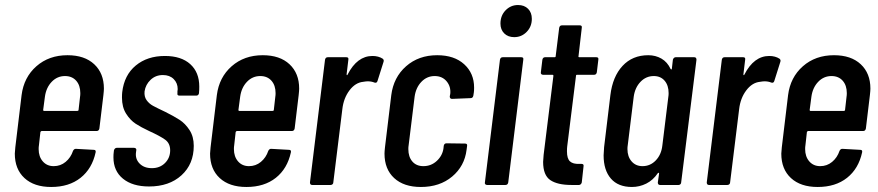

<svg xmlns="http://www.w3.org/2000/svg" viewBox="-20 -737 3499 765"><path d="M365 -215H146Q143 -215 141 -211L135 -157Q134 -152 134 -143Q134 -113 150.5 -94Q167 -75 194 -75Q221 -75 241.5 -92Q262 -109 271 -136Q275 -144 282 -144L354 -140Q359 -140 360.5 -137Q362 -134 361 -130Q347 -65 301 -28.5Q255 8 184 8Q116 8 77.5 -27.5Q39 -63 39 -125Q39 -132 41 -150L66 -358Q75 -429 125 -473Q175 -517 249 -517Q317 -517 355.5 -481Q394 -445 394 -384Q394 -376 392 -358L376 -225Q374 -215 365 -215ZM159 -352 152 -299Q152 -295 156 -295H288Q290 -295 291.5 -296Q293 -297 293 -299L299 -352Q300 -357 300 -366Q300 -397 283.5 -415.5Q267 -434 239 -434Q208 -434 186 -411Q164 -388 159 -352Z M432 -110Q432 -123 433 -129L434 -138Q435 -142 438 -145Q441 -148 445 -148H514Q519 -148 521.5 -145Q524 -142 523 -138L522 -131Q518 -104 536 -85.5Q554 -67 585 -67Q617 -67 637.5 -87.5Q658 -108 658 -138Q658 -166 638 -180.5Q618 -195 574 -215Q542 -230 520.5 -244Q499 -258 482.5 -284Q466 -310 466 -348Q466 -362 467 -370Q475 -438 521 -476Q567 -514 637 -514Q702 -514 738 -481.5Q774 -449 774 -392Q774 -377 773 -369V-366Q771 -356 762 -356H695Q685 -356 687 -366V-373L688 -382Q688 -406 672 -422Q656 -438 629 -438Q600 -438 580 -419Q560 -400 556 -373Q554 -352 564 -338Q574 -324 589.5 -315.5Q605 -307 639 -291Q673 -274 695.5 -259.5Q718 -245 735 -219Q752 -193 752 -156Q752 -83 703 -38.5Q654 6 574 6Q508 6 470 -25Q432 -56 432 -110Z M1143 -215H924Q921 -215 919 -211L913 -157Q912 -152 912 -143Q912 -113 928.5 -94Q945 -75 972 -75Q999 -75 1019.5 -92Q1040 -109 1049 -136Q1053 -144 1060 -144L1132 -140Q1137 -140 1138.5 -137Q1140 -134 1139 -130Q1125 -65 1079 -28.5Q1033 8 962 8Q894 8 855.5 -27.5Q817 -63 817 -125Q817 -132 819 -150L844 -358Q853 -429 903 -473Q953 -517 1027 -517Q1095 -517 1133.5 -481Q1172 -445 1172 -384Q1172 -376 1170 -358L1154 -225Q1152 -215 1143 -215ZM937 -352 930 -299Q930 -295 934 -295H1066Q1068 -295 1069.5 -296Q1071 -297 1071 -299L1077 -352Q1078 -357 1078 -366Q1078 -397 1061.5 -415.5Q1045 -434 1017 -434Q986 -434 964 -411Q942 -388 937 -352Z M1505 -503Q1511 -498 1508 -490L1484 -414Q1481 -405 1472 -408Q1460 -413 1445 -413Q1439 -413 1427 -411Q1396 -408 1372.5 -377Q1349 -346 1344 -302L1308 -10Q1308 -6 1305 -3Q1302 0 1297 0H1224Q1215 0 1215 -10L1275 -499Q1277 -509 1286 -509H1360Q1370 -509 1368 -499L1361 -441Q1361 -438 1362.5 -437.5Q1364 -437 1365 -440Q1403 -514 1464 -514Q1488 -514 1505 -503Z M1512 -125Q1512 -133 1514 -151L1539 -358Q1548 -429 1598 -473Q1648 -517 1722 -517Q1790 -517 1829.5 -481Q1869 -445 1869 -388Q1869 -375 1868 -369L1866 -356Q1864 -346 1855 -346L1781 -343Q1772 -343 1772 -353L1774 -363Q1777 -392 1759.5 -413Q1742 -434 1712 -434Q1681 -434 1659 -411Q1637 -388 1632 -352L1608 -157Q1607 -152 1607 -143Q1607 -112 1623 -93.5Q1639 -75 1667 -75Q1698 -75 1720.5 -96Q1743 -117 1747 -146L1748 -156Q1750 -166 1759 -166L1833 -165Q1843 -165 1841 -155L1839 -140Q1831 -75 1781.5 -33.5Q1732 8 1657 8Q1589 8 1550.5 -27.5Q1512 -63 1512 -125Z M1974 -643Q1974 -675 1994.5 -696Q2015 -717 2044 -717Q2069 -717 2084 -702Q2099 -687 2099 -662Q2099 -631 2078.5 -610Q2058 -589 2029 -589Q2004 -589 1989 -604Q1974 -619 1974 -643ZM1912 -10 1972 -499Q1974 -509 1983 -509H2057Q2067 -509 2065 -499L2005 -10Q2003 0 1994 0H1921Q1916 0 1913.5 -3Q1911 -6 1912 -10Z M2347 -439H2279Q2275 -439 2275 -435L2240 -154Q2239 -147 2239 -134Q2239 -105 2251 -94Q2263 -83 2288 -84H2297Q2307 -84 2305 -74L2298 -10Q2297 -6 2294 -3Q2291 0 2287 0H2257Q2201 0 2172.5 -19.5Q2144 -39 2144 -92Q2144 -100 2146 -120L2185 -435Q2185 -439 2181 -439H2144Q2139 -439 2136.5 -442Q2134 -445 2135 -449L2141 -499Q2143 -509 2152 -509H2190Q2194 -509 2194 -513L2208 -626Q2210 -636 2219 -636H2290Q2300 -636 2298 -626L2285 -513Q2284 -512 2285 -510.5Q2286 -509 2288 -509H2356Q2366 -509 2364 -499L2358 -449Q2356 -439 2347 -439Z M2672 -509H2746Q2755 -509 2755 -499L2694 -10Q2694 -6 2691 -3Q2688 0 2684 0H2610Q2601 0 2601 -10L2606 -45Q2606 -48 2604.5 -48.5Q2603 -49 2601 -47Q2582 -19 2555 -5.5Q2528 8 2498 8Q2443 8 2414 -25.5Q2385 -59 2385 -118Q2385 -127 2387 -151L2412 -358Q2421 -432 2460.5 -474.5Q2500 -517 2563 -517Q2592 -517 2615.5 -503.5Q2639 -490 2652 -462Q2654 -460 2655.5 -460.5Q2657 -461 2657 -464L2661 -499Q2662 -503 2665 -506Q2668 -509 2672 -509ZM2619 -157 2643 -352Q2644 -357 2644 -366Q2644 -397 2628 -415.5Q2612 -434 2585 -434Q2554 -434 2532 -411Q2510 -388 2505 -352L2481 -157Q2480 -152 2480 -143Q2480 -113 2496.5 -94Q2513 -75 2540 -75Q2571 -75 2593 -98Q2615 -121 2619 -157Z M3086 -503Q3092 -498 3089 -490L3065 -414Q3062 -405 3053 -408Q3041 -413 3026 -413Q3020 -413 3008 -411Q2977 -408 2953.5 -377Q2930 -346 2925 -302L2889 -10Q2889 -6 2886 -3Q2883 0 2878 0H2805Q2796 0 2796 -10L2856 -499Q2858 -509 2867 -509H2941Q2951 -509 2949 -499L2942 -441Q2942 -438 2943.5 -437.5Q2945 -437 2946 -440Q2984 -514 3045 -514Q3069 -514 3086 -503Z M3419 -215H3200Q3197 -215 3195 -211L3189 -157Q3188 -152 3188 -143Q3188 -113 3204.5 -94Q3221 -75 3248 -75Q3275 -75 3295.5 -92Q3316 -109 3325 -136Q3329 -144 3336 -144L3408 -140Q3413 -140 3414.5 -137Q3416 -134 3415 -130Q3401 -65 3355 -28.5Q3309 8 3238 8Q3170 8 3131.5 -27.5Q3093 -63 3093 -125Q3093 -132 3095 -150L3120 -358Q3129 -429 3179 -473Q3229 -517 3303 -517Q3371 -517 3409.5 -481Q3448 -445 3448 -384Q3448 -376 3446 -358L3430 -225Q3428 -215 3419 -215ZM3213 -352 3206 -299Q3206 -295 3210 -295H3342Q3344 -295 3345.5 -296Q3347 -297 3347 -299L3353 -352Q3354 -357 3354 -366Q3354 -397 3337.5 -415.5Q3321 -434 3293 -434Q3262 -434 3240 -411Q3218 -388 3213 -352Z"/></svg>

Font: Barlow Condensed Medium
Style: Italic
Weight: 500
Width: 3
Italic angle: -7°
Designer: Jeremy Tribby
Foundry: Tribby Type
Version: Version 1.408